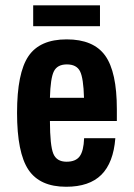

<svg xmlns="http://www.w3.org/2000/svg" viewBox="-20 -703 511 733"><path d="M426.1 -241.1V-286.1Q426.1 -428.6 381.6 -490.6Q337 -552.7 234.6 -552.7Q132.1 -552.7 88.6 -488.5Q45.1 -424.3 45.1 -272.3Q45.1 -119.9 88.6 -54.9Q132.1 10 232.4 10Q321 10 367 -35.8Q413 -81.6 420.3 -175.3H301.1Q299.4 -126.9 284.2 -106.2Q269 -85.6 234.1 -85.6Q196.3 -85.6 183.6 -116.2Q170.9 -146.9 170.6 -241.1ZM300.7 -329.6H170.6Q172.6 -404.7 185.8 -430.9Q199 -457.1 235.3 -457.1Q272.3 -457.1 285.5 -430.9Q298.7 -404.7 300.7 -329.6ZM106.7 -603H361.7V-682.6H106.7Z"/></svg>

Font: Secuela Black
Style: Regular
Weight: 900
Designer: Fernando Haro
Foundry: deFharo
Version: Version 1.704